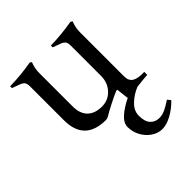

<svg xmlns="http://www.w3.org/2000/svg" viewBox="-184 -558 903 903"><g transform="rotate(-45 267.0 -106.5)"><path d="M344 102Q344 141 361 159.5Q378 178 406 178Q426 178 445.5 168.5Q465 159 491 142L504 158Q475 188 441 206.5Q407 225 379 225Q350 225 324.5 207.5Q299 190 284 162Q269 134 269 102Q269 75 297.5 50Q326 25 368 5L366 4L359 -56H352Q328 -46 294.5 -29Q261 -12 238 2Q228 7 222 7Q80 7 80 -132V-357Q80 -375 74.5 -383Q69 -391 55 -397L14 -412V-424Q85 -425 158 -438L167 -432Q155 -403 155 -370V-149Q155 -101 180.5 -76Q206 -51 252 -51Q295 -51 323 -81.5Q351 -112 351 -156V-357Q351 -375 345.5 -383Q340 -391 326 -397L285 -412V-424Q354 -425 429 -438L438 -432Q426 -403 426 -370V-77Q426 -48 446 -36Q466 -24 508 -26V-6Q484 -5 436 1Q399 16 371.5 42.5Q344 69 344 102Z"/></g></svg>

Font: Ibarra Real Nova
Style: Regular
Weight: 400
Designer: Jose Maria Ribagorda & Octavio Pardo
Foundry: Jose Maria Ribagorda
Version: Version 1.014